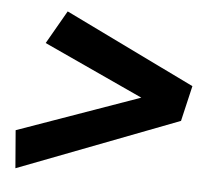

<svg xmlns="http://www.w3.org/2000/svg" viewBox="-41 -579 646 561"><g transform="rotate(5 282.0 -299.0)"><path d="M23.5 -64 14.5 -174.8 372 -301.5 79.8 -436.2 135.8 -533.8 517.8 -348 493.5 -244Z"/></g></svg>

Font: Ubuntu Sans
Style: Italic
Weight: 400
Italic angle: -13.5°
Designer: Dalton Maag Ltd
Foundry: Dalton Maag Ltd
Version: Version 1.006